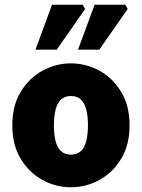

<svg xmlns="http://www.w3.org/2000/svg" viewBox="-20 -780 600 812"><path d="M280 12Q216 12 159.5 -19Q103 -50 67.5 -108.5Q32 -167 32 -250Q32 -333 67.5 -391.5Q103 -450 159.5 -481Q216 -512 280 -512Q344 -512 400.5 -481Q457 -450 492.5 -391.5Q528 -333 528 -250Q528 -167 492.5 -108.5Q457 -50 400.5 -19Q344 12 280 12ZM280 -126Q306 -126 322 -141Q338 -156 345 -184Q352 -212 352 -250Q352 -288 345 -316Q338 -344 322 -359Q306 -374 280 -374Q254 -374 238 -359Q222 -344 215 -316Q208 -288 208 -250Q208 -212 215 -184Q222 -156 238 -141Q254 -126 280 -126ZM130 -570 200 -760H330L340 -742L220 -570ZM310 -570 380 -760H510L520 -742L400 -570Z"/></svg>

Font: Source Sans 3 Black
Style: Regular
Weight: 900
Designer: Paul D. Hunt
Foundry: Adobe
Version: Version 3.046;hotconv 1.0.118;makeotfexe 2.5.65603